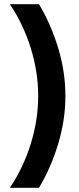

<svg xmlns="http://www.w3.org/2000/svg" viewBox="-20 -729 375 910"><path d="M27 161Q91 65 126 -48Q161 -161 161 -274Q161 -388 126 -500.5Q91 -613 27 -709H165Q222 -613 256 -500.5Q290 -388 290 -274Q290 -161 256 -48Q222 65 165 161Z"/></svg>

Font: Atkinson Hyperlegible Next
Style: Bold
Weight: 700
Designer: Elliott Scott, Megan Eiswerth, Linus Boman, Theodore Petrosky, Letters from Sweden
Foundry: Applied Design Works, Letters from Sweden
Version: Version 2.001